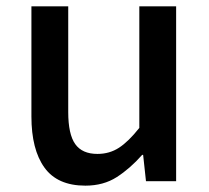

<svg xmlns="http://www.w3.org/2000/svg" viewBox="-20 -571 660 605"><path d="M249 14Q161 14 120 -43Q79 -100 79 -204V-551H195V-218Q195 -148 217 -117Q239 -86 287 -86Q325 -86 355 -105.5Q385 -125 419 -168V-551H535V0H440L431 -83H428Q390 -40 348 -13Q306 14 249 14Z"/></svg>

Font: Noto Sans KR Medium
Style: Regular
Weight: 500
Designer: Ryoko NISHIZUKA  (kana, bopomofo & ideographs); Paul D. Hunt (Latin, Greek & Cyrillic); Sandoll Communications , Soo-you
Foundry: Adobe
Version: Version 2.004-H2;hotconv 1.0.118;makeotfexe 2.5.65603